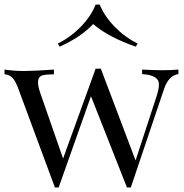

<svg xmlns="http://www.w3.org/2000/svg" viewBox="-20 -822 810 847"><path d="M767.1 -515.1V-495.1Q723.1 -490.2 702.1 -424.8L557.1 4.9H540L381.3 -397.5L238.8 4.9H222.2L58.1 -438Q44.4 -472.7 29.8 -483.4Q15.1 -494.1 0 -494.1V-515.1Q42 -508.8 86.9 -508.8Q131.8 -508.8 217.8 -515.1V-494.1Q184.6 -494.1 168.9 -490.2Q132.8 -481.4 158.2 -410.2L258.3 -122.6L401.9 -519H424.8L578.1 -114.3L671.9 -400.9Q681.2 -430.2 681.2 -450.2Q681.2 -490.7 606.9 -495.1V-515.1Q659.2 -512.2 697.3 -512.2Q735.4 -512.2 767.1 -515.1ZM579.1 -616.2Q459.5 -657.2 391.1 -715.8Q335.4 -657.2 243.2 -616.2L234.9 -629.9Q292 -658.2 336.9 -704.6Q381.8 -751 401.9 -801.8H419.9Q440.4 -751 485.4 -704.6Q530.3 -658.2 586.9 -629.9Z"/></svg>

Font: PlayfairDisplay-Regular
Style: Regular
Weight: 400
Designer: Claus Eggers Sørensen
Foundry: Claus Eggers Sørensen
Version: Version 1.002;PS 001.002;hotconv 1.0.70;makeotf.lib2.5.58329